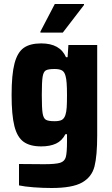

<svg xmlns="http://www.w3.org/2000/svg" viewBox="-20 -735 558 960"><path d="M75 192V85Q118 86 200 86Q258 86 280.5 79Q303 72 309 50.5Q315 29 315 -27V-64H307Q290 -31 260 -17Q230 -3 186 -3Q130 -3 98 -26Q66 -49 52 -104.5Q38 -160 38 -260Q38 -362 52.5 -417.5Q67 -473 98.5 -495.5Q130 -518 186 -518Q280 -518 310 -449H318L322 -510H466V-59Q466 44 452.5 97Q439 150 390.5 177.5Q342 205 238 205Q194 205 148 201.5Q102 198 75 192ZM307 -160Q312 -175 313.5 -197.5Q315 -220 315 -260Q315 -331 308 -354Q303 -375 290.5 -382.5Q278 -390 253 -390Q221 -390 209 -383Q197 -376 193 -350.5Q189 -325 189 -260Q189 -194 193 -169Q197 -144 209 -136.5Q221 -129 253 -129Q277 -129 289 -135.5Q301 -142 307 -160ZM182 -572V-577L254 -715H400V-710L294 -572Z"/></svg>

Font: Saira Semi Condensed
Style: Bold
Weight: 700
Width: 4
Designer: Hector Gatti with collaboration of the Omnibus-Type team
Foundry: Omnibus-Type
Version: Version 1.001; ttfautohint (v1.8)